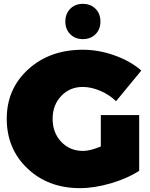

<svg xmlns="http://www.w3.org/2000/svg" viewBox="-20 -966 778 996"><path d="M319 -854Q319 -895 344.5 -920.5Q370 -946 410 -946Q450 -946 475.5 -920.5Q501 -895 501 -854Q501 -814 475.5 -788.5Q450 -763 410 -763Q370 -763 344.5 -788.5Q319 -814 319 -854ZM503 -206V-369H702V-80Q643 -41 556.5 -15.5Q470 10 395 10Q230 10 122.5 -92Q15 -194 15 -350Q15 -505 126.5 -606.5Q238 -708 410 -708Q492 -708 574.5 -678.5Q657 -649 713 -600L582 -441Q547 -475 500 -495Q453 -515 409 -515Q342 -515 297.5 -468Q253 -421 253 -350Q253 -277 298 -230Q343 -183 411 -183Q447 -183 503 -206Z"/></svg>

Font: MontserratBlack
Style: Regular
Weight: 900
Designer: Julieta Ulanovsky
Foundry: Julieta Ulanovsky
Version: Version 4.000